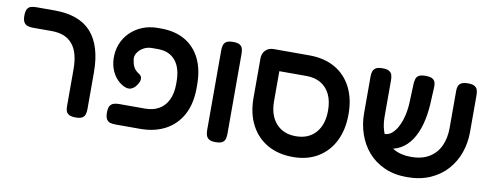

<svg xmlns="http://www.w3.org/2000/svg" viewBox="-55 -844 2854 1117"><g transform="rotate(10 1372.5 -285.5)"><path d="M422 9Q395 9 382 1.5Q369 -6 365 -18.5Q361 -31 361 -45V-264Q361 -314 351 -351Q341 -388 320 -413Q299 -438 268.5 -450Q238 -462 196 -462H86Q70 -462 56 -466Q42 -470 33.5 -483Q25 -496 25 -523Q25 -551 33.5 -563.5Q42 -576 55.5 -579.5Q69 -583 85 -583H193Q266 -583 320 -563.5Q374 -544 409.5 -504.5Q445 -465 463 -405.5Q481 -346 481 -267V-52Q481 -36 477.5 -22Q474 -8 461.5 0.5Q449 9 422 9Z M656 9Q641 9 627 5.5Q613 2 604.5 -11Q596 -24 596 -51Q596 -79 604.5 -91.5Q613 -104 627 -108Q641 -112 657 -112H811Q858 -112 892 -131.5Q926 -151 945 -189.5Q964 -228 964 -285V-297Q964 -379 927.5 -422.5Q891 -466 825 -466H789Q760 -466 737 -452Q714 -438 702.5 -417.5Q691 -397 697 -375Q700 -351 710.5 -334Q721 -317 741 -305Q755 -296 756.5 -282.5Q758 -269 751.5 -255.5Q745 -242 735.5 -231Q726 -220 718 -217Q702 -206 679.5 -213Q657 -220 634.5 -240Q612 -260 597 -292Q582 -324 580 -364Q578 -411 593.5 -451.5Q609 -492 639.5 -522.5Q670 -553 711.5 -570Q753 -587 802 -587H822Q904 -587 963 -553Q1022 -519 1053.5 -455Q1085 -391 1085 -300V-282Q1085 -189 1050 -124Q1015 -59 951.5 -25Q888 9 803 9Z M1248 9Q1221 9 1208.5 0.5Q1196 -8 1192 -22Q1188 -36 1188 -51V-524Q1188 -539 1192 -553Q1196 -567 1208.5 -575Q1221 -583 1249 -583Q1276 -583 1288.5 -574.5Q1301 -566 1304.5 -552.5Q1308 -539 1308 -523V-50Q1308 -35 1304.5 -21.5Q1301 -8 1288.5 0.5Q1276 9 1248 9Z M1706 16Q1619 16 1555 -20.5Q1491 -57 1456 -124.5Q1421 -192 1421 -284V-516Q1421 -546 1439.5 -564.5Q1458 -583 1488 -583H1698Q1786 -583 1849.5 -547Q1913 -511 1947.5 -444Q1982 -377 1982 -285Q1982 -193 1948 -125.5Q1914 -58 1852 -21Q1790 16 1706 16ZM1701 -106Q1776 -106 1818.5 -154Q1861 -202 1861 -285Q1861 -341 1842 -380.5Q1823 -420 1787.5 -441Q1752 -462 1702 -462H1542V-285Q1542 -202 1584.5 -154Q1627 -106 1701 -106Z M2379 16Q2304 16 2246 -10Q2188 -36 2149 -81Q2110 -126 2090 -184.5Q2070 -243 2070 -307V-523Q2070 -539 2074 -552.5Q2078 -566 2090.5 -574.5Q2103 -583 2131 -583Q2158 -583 2171 -574.5Q2184 -566 2187.5 -552.5Q2191 -539 2191 -522V-307Q2191 -244 2213.5 -199Q2236 -154 2278.5 -129Q2321 -104 2382 -104Q2448 -104 2491 -131Q2534 -158 2554.5 -204Q2575 -250 2575 -308V-528Q2575 -543 2579 -555Q2583 -567 2596 -575Q2609 -583 2636 -583Q2663 -583 2676 -574.5Q2689 -566 2692.5 -552Q2696 -538 2696 -522V-305Q2696 -241 2675.5 -183Q2655 -125 2615 -80.5Q2575 -36 2516 -10Q2457 16 2379 16ZM2187 -128 2177 -209H2210Q2232 -209 2251.5 -225.5Q2271 -242 2286 -271.5Q2301 -301 2310 -340Q2319 -379 2320 -424L2324 -527Q2325 -542 2329 -555Q2333 -568 2345.5 -575.5Q2358 -583 2385 -583Q2413 -583 2426 -575Q2439 -567 2442.5 -553.5Q2446 -540 2445 -524L2440 -424Q2436 -359 2421 -304.5Q2406 -250 2379.5 -210.5Q2353 -171 2315 -149.5Q2277 -128 2226 -128Z"/></g></svg>

Font: Fredoka Light Medium
Style: Regular
Weight: 500
Version: Version 2.001